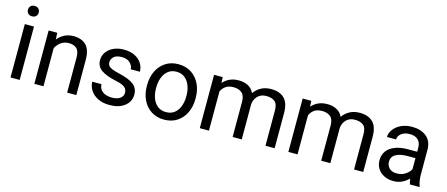

<svg xmlns="http://www.w3.org/2000/svg" viewBox="-48 -1274 4275 1836"><g transform="rotate(15 2090.0 -356.0)"><path d="M69.3 -668.5Q69.3 -690.4 82.8 -705.6Q96.2 -720.7 122.6 -720.7Q148.4 -720.7 162.4 -705.6Q176.3 -690.4 176.3 -668.5Q176.3 -647.5 162.4 -632.6Q148.4 -617.7 122.6 -617.7Q96.2 -617.7 82.8 -632.6Q69.3 -647.5 69.3 -668.5ZM167 -528.3V0H76.2V-528.3Z M531.2 -461.9Q487.8 -461.9 454.6 -438.5Q421.4 -415 402.3 -377.4V0H312V-528.3H397.5L400.4 -462.4Q428.7 -498 468.8 -518.1Q508.8 -538.1 558.1 -538.1Q636.2 -538.1 681.9 -494.1Q727.5 -450.2 727.5 -346.2V0H636.7V-347.2Q636.7 -409.2 609.6 -435.5Q582.5 -461.9 531.2 -461.9Z M1171.9 -140.1Q1171.9 -159.7 1163.3 -176.5Q1154.8 -193.4 1128.7 -207.3Q1102.5 -221.2 1050.3 -231.4Q961.9 -250 910.9 -284.4Q859.9 -318.8 859.9 -383.8Q859.9 -425.8 884 -460.7Q908.2 -495.6 952.4 -516.8Q996.6 -538.1 1055.7 -538.1Q1119.1 -538.1 1164.1 -515.6Q1209 -493.2 1232.9 -455.8Q1256.8 -418.5 1256.8 -373H1166.5Q1166.5 -405.8 1137.9 -434.8Q1109.4 -463.9 1055.7 -463.9Q999.5 -463.9 975.1 -439.5Q950.7 -415 950.7 -386.2Q950.7 -366.7 960.4 -352.5Q970.2 -338.4 996.3 -327.1Q1022.5 -315.9 1072.3 -304.7Q1169.9 -282.2 1216.1 -246.6Q1262.2 -210.9 1262.2 -147Q1262.2 -77.6 1206.3 -33.9Q1150.4 9.8 1058.1 9.8Q988.3 9.8 939.9 -15.1Q891.6 -40 866.7 -79.6Q841.8 -119.1 841.8 -163.1H932.6Q934.6 -126 954.1 -104.2Q973.6 -82.5 1002 -73.5Q1030.3 -64.5 1058.1 -64.5Q1113.3 -64.5 1142.6 -85.9Q1171.9 -107.4 1171.9 -140.1Z M1356.4 -258.3V-269.5Q1356.4 -346.2 1385.7 -406.7Q1415 -467.3 1468.8 -502.7Q1522.5 -538.1 1596.2 -538.1Q1670.9 -538.1 1724.9 -502.7Q1778.8 -467.3 1808.1 -406.7Q1837.4 -346.2 1837.4 -269.5V-258.3Q1837.4 -182.1 1808.1 -121.3Q1778.8 -60.5 1725.1 -25.4Q1671.4 9.8 1597.2 9.8Q1522.9 9.8 1469 -25.4Q1415 -60.5 1385.7 -121.3Q1356.4 -182.1 1356.4 -258.3ZM1446.8 -269.5V-258.3Q1446.8 -206.1 1463.4 -161.9Q1480 -117.7 1513.4 -91.1Q1546.9 -64.5 1597.2 -64.5Q1647 -64.5 1680.2 -91.1Q1713.4 -117.7 1730 -161.9Q1746.6 -206.1 1746.6 -258.3V-269.5Q1746.6 -321.3 1729.7 -365.5Q1712.9 -409.7 1679.7 -436.8Q1646.5 -463.9 1596.2 -463.9Q1546.4 -463.9 1513.2 -436.8Q1480 -409.7 1463.4 -365.5Q1446.8 -321.3 1446.8 -269.5Z M2162.1 -461.9Q2113.8 -461.9 2084.5 -441.4Q2055.2 -420.9 2040.5 -387.2V0H1949.7V-528.3H2035.6L2038.1 -470.7Q2064.9 -502.4 2104 -520.3Q2143.1 -538.1 2194.3 -538.1Q2245.1 -538.1 2284.9 -517.8Q2324.7 -497.6 2345.7 -453.1Q2372.1 -491.2 2414.3 -514.6Q2456.5 -538.1 2513.7 -538.1Q2598.6 -538.1 2644.8 -492.7Q2690.9 -447.3 2690.9 -347.2V0H2600.1V-348.1Q2600.1 -414.6 2569.6 -438.2Q2539.1 -461.9 2487.3 -461.9Q2432.6 -461.9 2401.4 -429.4Q2370.1 -397 2365.2 -350.6V0H2274.9V-347.7Q2274.9 -409.7 2244.1 -435.8Q2213.4 -461.9 2162.1 -461.9Z M3039.1 -461.9Q2990.7 -461.9 2961.4 -441.4Q2932.1 -420.9 2917.5 -387.2V0H2826.7V-528.3H2912.6L2915 -470.7Q2941.9 -502.4 2981 -520.3Q3020 -538.1 3071.3 -538.1Q3122.1 -538.1 3161.9 -517.8Q3201.7 -497.6 3222.7 -453.1Q3249 -491.2 3291.3 -514.6Q3333.5 -538.1 3390.6 -538.1Q3475.6 -538.1 3521.7 -492.7Q3567.9 -447.3 3567.9 -347.2V0H3477.1V-348.1Q3477.1 -414.6 3446.5 -438.2Q3416 -461.9 3364.3 -461.9Q3309.6 -461.9 3278.3 -429.4Q3247.1 -397 3242.2 -350.6V0H3151.9V-347.7Q3151.9 -409.7 3121.1 -435.8Q3090.3 -461.9 3039.1 -461.9Z M4030.8 0Q4026.4 -9.8 4023.2 -24.7Q4020 -39.6 4018.1 -55.7Q3992.7 -28.8 3954.6 -9.5Q3916.5 9.8 3867.7 9.8Q3814 9.8 3773.7 -11.2Q3733.4 -32.2 3711.2 -67.6Q3689 -103 3689 -147Q3689 -231.9 3753.4 -276.1Q3817.9 -320.3 3926.8 -320.3H4016.1V-362.3Q4016.1 -409.2 3988 -437.3Q3960 -465.3 3904.8 -465.3Q3853.5 -465.3 3822 -440.2Q3790.5 -415 3790.5 -381.8H3700.2Q3700.2 -419.9 3726.1 -455.8Q3752 -491.7 3799.1 -514.9Q3846.2 -538.1 3910.2 -538.1Q3996.1 -538.1 4051.3 -494.1Q4106.4 -450.2 4106.4 -361.3V-115.2Q4106.4 -88.9 4111.1 -59.1Q4115.7 -29.3 4125 -7.8V0ZM3880.9 -69.3Q3929.7 -69.3 3965.6 -93.8Q4001.5 -118.2 4016.1 -147.9V-256.8H3941.4Q3863.8 -256.8 3821.8 -232.7Q3779.8 -208.5 3779.8 -159.2Q3779.8 -121.6 3805.2 -95.5Q3830.6 -69.3 3880.9 -69.3Z"/></g></svg>

Font: Vazirmatn UI
Style: Regular
Weight: 400
Designer: Saber Rastikerdar
Foundry: Saber Rastikerdar
Version: Version 33.003